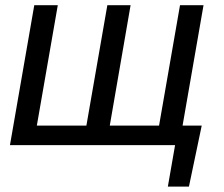

<svg xmlns="http://www.w3.org/2000/svg" viewBox="-20 -548 847 725"><path d="M198.2 -528.3 119.1 -73.7H306.2L385.3 -528.3H473.1L394.5 -73.7H580.6L659.7 -528.3H748.5L669.4 -73.7H741.7L693.4 156.7H613.8L641.1 0H17.6L109.4 -528.3Z"/></svg>

Font: Roboto
Style: Italic
Weight: 400
Italic angle: -12°
Designer: Google
Version: Version 2.134; 2016; ttfautohint (v1.6)